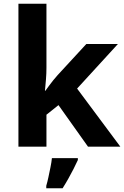

<svg xmlns="http://www.w3.org/2000/svg" viewBox="-20 -780 660 1021"><path d="M227 -420Q227 -389 224.5 -358.5Q222 -328 219 -297H221Q231 -311 241.5 -325Q252 -339 263 -353Q274 -367 286 -380L439 -546H607L390 -309L620 0H448L291 -221L227 -170V0H78V-760H227ZM394 71Q384 93 371.5 117.5Q359 142 344.5 168Q330 194 313 221H226V208Q232 188 237.5 162Q243 136 248.5 109Q254 82 256 61H394Z"/></svg>

Font: Noto Sans Tangsa
Style: Bold
Weight: 700
Version: Version 1.504